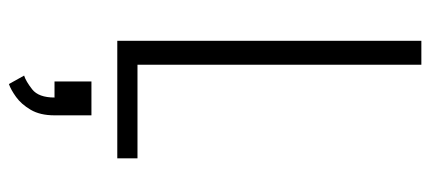

<svg xmlns="http://www.w3.org/2000/svg" viewBox="-294 -446 990 442"><g transform="rotate(90 201.0 -225.0)"><path d="M74 0V-700H129V-46.5H344.5V0ZM167.5 144.5V59.5H245.5V144.5Q245.5 177.5 232.8 199.2Q220 221 203.2 233Q186.5 245 173.5 249.5L154 214.5Q167 210.5 185.8 195.8Q204.5 181 204.5 144.5Z"/></g></svg>

Font: Trispace SemiCondensed ExtraLight
Style: Regular
Weight: 200
Width: 4
Designer: Tyler Finck
Foundry: Etcetera Type Company
Version: Version 1.210; ttfautohint (v1.8.3)